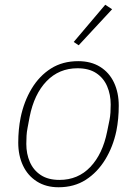

<svg xmlns="http://www.w3.org/2000/svg" viewBox="-20 -778 578 810"><path d="M227 12Q174 12 135.5 -12.5Q97 -37 77 -79.5Q57 -122 57 -176Q57 -204 59.5 -230.5Q62 -257 67 -282Q81 -350 113.5 -404Q146 -458 195 -489Q244 -520 310 -520Q364 -520 402.5 -496Q441 -472 461 -429.5Q481 -387 481 -332Q481 -305 478.5 -278Q476 -251 471 -226Q457 -159 424 -105Q391 -51 342 -19.5Q293 12 227 12ZM231 -19Q309 -19 361 -73.5Q413 -128 432 -223L442 -272Q445 -287 446 -303.5Q447 -320 447 -337Q447 -379 432 -414Q417 -449 386 -469.5Q355 -490 307 -490Q229 -490 176.5 -435.5Q124 -381 105 -285L96 -237Q93 -222 92 -205.5Q91 -189 91 -171Q91 -129 106 -94.5Q121 -60 152 -39.5Q183 -19 231 -19ZM453 -739 312 -587 291 -601 424 -758Z"/></svg>

Font: IBM Plex Sans ExtraLight
Style: Italic
Weight: 250
Italic angle: -11.31°
Designer: Mike Abbink, Paul van der Laan, Pieter van Rosmalen
Foundry: Bold Monday
Version: Version 3.201